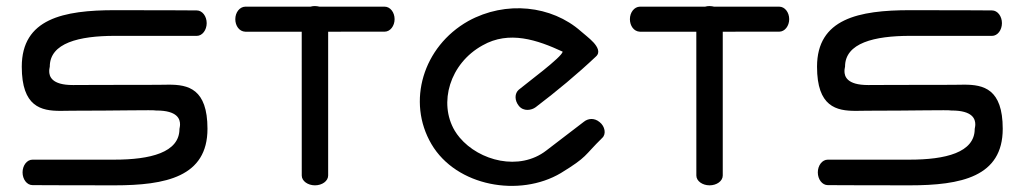

<svg xmlns="http://www.w3.org/2000/svg" viewBox="-20 -612 3383 634"><path d="M221.1 -331.2C149.5 -331 142.3 -360.7 142.5 -377.6C142.5 -385.6 144.4 -389 144.4 -392C144.4 -470.1 240.9 -493.6 359.5 -493.6C471 -493.6 629.5 -493.5 629.5 -493.5C648.4 -493.5 662.5 -513.1 662.5 -535.6C662.5 -558.1 648.4 -577.6 629.5 -577.6C629.5 -577.6 521 -578.4 359.5 -578.4C189.2 -578.4 51.9 -550.1 51.9 -391.7C51.9 -259.3 115.8 -245.9 179.6 -245.9C192.8 -245.9 205.9 -246.4 218.5 -246.4C372.5 -246.4 486.7 -249.5 495.1 -247.1L495.9 -247.1C566.9 -247.2 574.5 -218.1 574.5 -201.2C574.5 -193 572.6 -189.4 572.6 -186.3C572.6 -108.2 476.1 -84.8 357.5 -84.8C246 -84.8 87.5 -84.8 87.5 -84.8C68.6 -84.8 54.5 -65.3 54.5 -42.8C54.5 -20.2 68.6 -0.7 87.5 -0.7C87.5 -0.7 196 0 357.5 0C527.8 0 665.1 -28.2 665.1 -186.7C665.1 -319.1 601.2 -332.5 537.4 -332.4C524.2 -332.4 511.1 -331.9 498.5 -331.9C335.7 -331.9 221.1 -331.2 221.1 -331.2Z M757 -548.7C757 -526.9 769.9 -508.1 789.9 -507.3C791 -507.2 873.5 -507.3 976.3 -507.3C976.3 -371.9 976.4 -32.4 976.4 -32.4C976.4 -14.1 996.6 0 1020 0C1043.4 0 1063.6 -13.9 1063.6 -32.5V-507.3C1163.6 -507.3 1250 -507.4 1250 -507.4C1268.7 -507.4 1283 -526.5 1283 -548.7C1283 -570.9 1268.9 -590 1250 -590H1034.8C1031.6 -590.9 1025.1 -592 1020 -592C1014.7 -592 1010.5 -591.5 1005.2 -590H789.9C771.3 -589.5 757 -571 757 -548.7Z M1968.8 -156.8C1982.5 -169.4 1977.6 -195.1 1960 -208.8C1942 -223.8 1921.5 -220.8 1908.2 -210.1L1783.7 -114.8C1695.2 -46.3 1562.8 -80.4 1497.8 -157.8C1491.7 -165 1486.2 -172.6 1481.5 -180.5C1427.3 -272.2 1465 -402.5 1573.6 -462.3C1661.2 -512 1754.3 -480.2 1838 -441.4C1835.8 -423.6 1719.8 -338.1 1693 -315.7C1678.9 -303.5 1678.8 -280.4 1693.2 -262.5C1708.8 -243 1735.3 -247.7 1749 -258.1C1818.8 -311.2 1885.7 -366.7 1948.2 -425.7C1963.3 -439.5 1952.4 -457.9 1939.9 -471.7C1926.7 -486 1908.2 -499.7 1898.1 -508.8C1801.9 -593.8 1650.5 -611 1526.1 -542.4C1376.8 -458.2 1322.4 -276.2 1404.7 -136.1C1487 3.9 1695.9 40.3 1832.1 -40.6C1921.5 -95.4 1906.8 -96 1968.8 -156.8Z M2060 -548.7C2060 -526.9 2072.9 -508.1 2092.9 -507.3C2094 -507.2 2176.5 -507.3 2279.3 -507.3C2279.3 -371.9 2279.4 -32.4 2279.4 -32.4C2279.4 -14.1 2299.6 0 2323 0C2346.4 0 2366.6 -13.9 2366.6 -32.5V-507.3C2466.6 -507.3 2553 -507.4 2553 -507.4C2571.7 -507.4 2586 -526.5 2586 -548.7C2586 -570.9 2571.9 -590 2553 -590H2337.8C2334.6 -590.9 2328.1 -592 2323 -592C2317.7 -592 2313.5 -591.5 2308.2 -590H2092.9C2074.3 -589.5 2060 -571 2060 -548.7Z M2847.1 -331.2C2775.5 -331 2768.3 -360.7 2768.5 -377.6C2768.5 -385.6 2770.4 -389 2770.4 -392C2770.4 -470.1 2866.9 -493.6 2985.5 -493.6C3097 -493.6 3255.5 -493.5 3255.5 -493.5C3274.4 -493.5 3288.5 -513.1 3288.5 -535.6C3288.5 -558.1 3274.4 -577.6 3255.5 -577.6C3255.5 -577.6 3147 -578.4 2985.5 -578.4C2815.2 -578.4 2677.9 -550.1 2677.9 -391.7C2677.9 -259.3 2741.8 -245.9 2805.6 -245.9C2818.8 -245.9 2831.9 -246.4 2844.5 -246.4C2998.5 -246.4 3112.7 -249.5 3121.1 -247.1L3121.9 -247.1C3192.9 -247.2 3200.5 -218.1 3200.5 -201.2C3200.5 -193 3198.6 -189.4 3198.6 -186.3C3198.6 -108.2 3102.1 -84.8 2983.5 -84.8C2872 -84.8 2713.5 -84.8 2713.5 -84.8C2694.6 -84.8 2680.5 -65.3 2680.5 -42.8C2680.5 -20.2 2694.6 -0.7 2713.5 -0.7C2713.5 -0.7 2822 0 2983.5 0C3153.8 0 3291.1 -28.2 3291.1 -186.7C3291.1 -319.1 3227.2 -332.5 3163.4 -332.4C3150.2 -332.4 3137.1 -331.9 3124.5 -331.9C2961.7 -331.9 2847.1 -331.2 2847.1 -331.2Z"/></svg>

Font: Hi.
Style: Bold
Weight: 400
Designer: Mew Too, Robert Jablonski
Foundry: Cannot Into Space Fonts
Version: Version 1.996